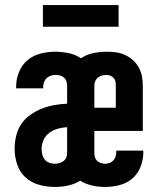

<svg xmlns="http://www.w3.org/2000/svg" viewBox="-20 -733 640 761"><path d="M197 8Q166 8 135 -0.5Q104 -9 81 -30Q58 -51 48 -81.5Q38 -112 38 -143Q38 -169 44 -194.5Q50 -220 64.5 -241.5Q79 -263 100.5 -278Q122 -293 146 -302.5Q170 -312 195.5 -316.5Q221 -321 246 -322V-394Q246 -403 243 -411.5Q240 -420 233 -426Q226 -432 217 -434Q208 -436 199 -436Q189 -436 179.5 -432.5Q170 -429 163.5 -422Q157 -415 154 -405.5Q151 -396 151 -386Q151 -385 151 -384.5Q151 -384 151 -383H44Q44 -385 44 -387Q44 -389 44 -391Q44 -420 55.5 -448Q67 -476 89 -494.5Q111 -513 140 -520.5Q169 -528 199 -528Q225 -528 252 -522.5Q279 -517 301 -502Q323 -517 349.5 -522.5Q376 -528 403 -528Q421 -528 440 -525.5Q459 -523 476 -515Q493 -507 507 -494.5Q521 -482 530 -465.5Q539 -449 542.5 -431Q546 -413 546 -394V-214H354V-126Q354 -117 356.5 -109Q359 -101 365.5 -95Q372 -89 380.5 -86.5Q389 -84 397 -84Q407 -84 415.5 -87.5Q424 -91 430 -98Q436 -105 438.5 -114.5Q441 -124 441 -133Q441 -134 441 -134.5Q441 -135 441 -136H548Q548 -134 548 -132Q548 -130 548 -128Q548 -99 537 -71.5Q526 -44 504.5 -25.5Q483 -7 454.5 0.5Q426 8 397 8Q371 8 345.5 2.5Q320 -3 298 -17Q276 -3 249.5 2.5Q223 8 197 8ZM439 -306V-394Q439 -402 437.5 -410Q436 -418 430.5 -424Q425 -430 417.5 -433Q410 -436 402 -436Q393 -436 384 -433.5Q375 -431 368 -425.5Q361 -420 357.5 -411.5Q354 -403 354 -394V-306ZM197 -84Q206 -84 215 -86.5Q224 -89 231.5 -94.5Q239 -100 242.5 -108.5Q246 -117 246 -126V-229Q228 -228 209.5 -223Q191 -218 176 -207Q161 -196 153 -179Q145 -162 145 -143Q145 -132 147.5 -121Q150 -110 157 -101Q164 -92 175 -88Q186 -84 197 -84ZM150 -627V-713H450V-627Z"/></svg>

Font: Iosevka Custom SmBdEx
Style: Regular
Weight: 600
Width: 7
Monospace: yes
Designer: Belleve Invis
Foundry: Belleve Invis
Version: Version 11.2.4; ttfautohint (v1.8.4)